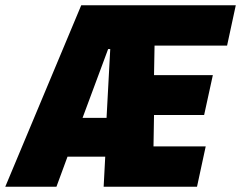

<svg xmlns="http://www.w3.org/2000/svg" viewBox="-72 -708 914 728"><path d="M-52 0 236 -688H822L789 -535H514L512 -423H735L702 -272H512L510 -153H708L675 0H321L327 -114H184L142 0ZM241 -261H332L346 -522H338Z"/></svg>

Font: Saira SemiCondensed Black
Style: Italic
Weight: 900
Width: 4
Italic angle: -12°
Designer: Hector Gatti with collaboration of the Omnibus-Type team
Foundry: Omnibus-Type
Version: Version 1.101